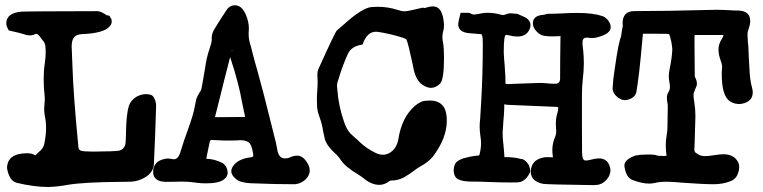

<svg xmlns="http://www.w3.org/2000/svg" viewBox="-20 -687 2970 747"><path d="M168.5 40.5Q112.3 40.5 43.5 23.9Q25.4 17.6 17.1 -0.5Q8.8 -18.6 7.3 -34.2Q9.3 -90.8 85.9 -90.8Q102.5 -90.8 112.8 -85Q116.2 -83 117.2 -83Q119.1 -83 129.4 -94.2Q139.6 -102.5 144.5 -109.1Q149.4 -115.7 151.9 -125.5Q159.2 -159.2 159.2 -189.5Q159.2 -214.4 154.3 -236.8Q151.9 -249 151.9 -261.7Q151.9 -272 153.1 -281.7Q154.3 -291.5 154.3 -299.8Q154.3 -306.6 153.8 -312.5Q149.9 -347.2 149.9 -378.4Q149.9 -411.6 154.3 -440.9Q157.7 -462.9 157.7 -483.9Q157.7 -498 156.2 -510.7Q154.3 -521.5 143.1 -533.7Q135.3 -545.9 127 -553.2Q124.5 -555.2 120.6 -555.2Q117.7 -555.2 111.3 -551.8Q103.5 -549.3 96.7 -549.3Q84.5 -549.3 73.7 -553.5Q63 -557.6 21 -566.9Q21 -567.4 14.2 -568.8Q4.4 -585 4.4 -595.7Q4.4 -636.2 62.5 -641.6Q85.9 -643.1 357.9 -643.6Q373 -643.6 395.5 -627.4Q408.7 -627.4 408.7 -619.1Q414.6 -615.7 414.6 -602.5Q414.6 -592.3 405.3 -583Q382.3 -557.6 299.3 -554.2Q279.8 -553.7 269 -543Q258.8 -531.2 258.8 -506.3Q260.7 -469.2 261.7 -433.6Q265.1 -320.3 285.2 -113.3Q286.1 -103.5 295.4 -100.6Q305.2 -97.2 343.3 -97.2Q401.4 -97.7 410.6 -98.4Q419.9 -99.1 431.6 -99.6Q466.3 -100.1 468.8 -134.3Q470.2 -152.8 470.2 -171.4Q471.2 -243.2 481.9 -276.4Q488.8 -296.9 511.7 -311Q530.3 -320.8 548.8 -320.8Q554.7 -320.8 564.2 -318.8Q573.7 -316.9 579.1 -306.9Q584.5 -296.9 585.9 -288.8Q587.4 -280.8 587.4 -274.9Q584 -155.8 578.6 -45.9Q575.2 -16.6 547.4 1.2Q519.5 19 487.8 20Q470.7 20.5 453.1 20.5Q305.7 21.5 243.2 32.2Q207.5 39.1 168.5 40.5Z M1126.5 29.8Q1047.9 29.8 970.2 26.4Q934.6 26.4 910.6 17.6Q898.9 11.7 889.4 1Q879.9 -9.8 879.9 -21Q879.9 -34.2 892.6 -47.9Q911.6 -68.4 950.2 -74.2Q953.6 -74.2 957.5 -75.2Q965.3 -76.2 965.3 -82L964.8 -88.9Q959.5 -124 948 -132.8Q936.5 -141.6 914.6 -141.6Q907.2 -141.6 898.9 -140.6L870.6 -140.1Q846.7 -140.1 822.8 -141.6Q813 -142.6 804.2 -142.6Q797.9 -142.6 795.9 -135.3Q789.6 -106.9 783.7 -75.7L782.7 -68.8H771.5L780.8 -69.3Q814 -69.3 847.7 -51.8Q865.7 -37.1 865.7 -13.7Q865.2 0.5 851.6 10.7Q832.5 26.4 780.3 26.4Q760.7 26.4 740.2 23.4Q714.4 19.5 688 19.5Q676.8 19.5 665 20L625 20.5Q575.7 19.5 575.7 -18.6Q575.7 -40 589.8 -54.2Q598.6 -63 618.7 -68.4Q627 -70.3 634.8 -70.3L643.1 -69.3Q651.9 -67.4 657.2 -67.4Q674.8 -67.4 684.1 -102.5Q695.8 -141.6 710 -179.2Q733.4 -243.7 737.8 -272.9Q740.7 -287.1 743.7 -301.3Q748 -314 756.3 -327.1Q757.8 -330.1 761.7 -335Q763.7 -337.4 772.9 -392.6L778.3 -424.3Q783.2 -461.9 794.9 -496.1Q803.7 -521.5 803.7 -530.8V-539.6Q803.7 -557.6 815.4 -575.7Q833 -605.5 863.8 -651.4Q875.5 -666.5 894.5 -666.5Q929.2 -666.5 945.3 -603Q948.2 -589.4 948.2 -577.6Q948.2 -571.3 947.8 -565.4Q947.3 -559.6 947.3 -555.2Q947.3 -530.3 957 -503.4L961.4 -484.9Q971.2 -446.8 982.4 -408.7Q1003.9 -332 1036.6 -199.2L1048.3 -152.3Q1054.7 -130.9 1058.1 -108.4Q1063.5 -70.8 1087.4 -70.8Q1101.1 -70.8 1110.4 -75.7Q1124 -81.5 1136.2 -81.5Q1153.3 -81.5 1167 -65.4Q1185.1 -43.5 1185.1 -23.9Q1185.1 -10.7 1177 1.2Q1168.9 13.2 1155.3 21Q1141.6 28.8 1126.5 29.8ZM864.3 -231.4 934.6 -231.9Q933.6 -231.9 933.6 -231Q933.6 -233.4 932.6 -237.3Q926.8 -263.7 921.4 -291Q909.2 -362.3 876 -462.9L865.7 -493.2Q866.2 -492.7 865.2 -493.2L877.4 -482.4Q888.2 -496.1 882.8 -492.2Q881.8 -491.2 882.3 -492.2Q845.2 -348.1 837.4 -314.9L816.4 -231.4Z M1455.6 32.2Q1425.3 32.2 1395 6.8Q1382.8 -2.4 1370.1 -10.3Q1346.7 -24.4 1341.3 -29.8Q1320.8 -43.5 1306.6 -63.5Q1296.4 -79.6 1282.2 -91.8Q1250 -121.1 1243.2 -148.4Q1239.7 -163.1 1236.8 -178.2Q1233.4 -203.6 1223.9 -229.2Q1214.4 -254.9 1213.6 -273.4Q1212.9 -292 1212.9 -300.8Q1212.9 -318.4 1214.4 -335.2Q1215.8 -352.1 1215.8 -368.2Q1215.8 -381.3 1214.8 -394.5V-397.5Q1214.8 -409.2 1219.7 -420.4Q1283.2 -561 1290.5 -568.4L1314.5 -588.9Q1389.6 -657.7 1426.8 -659.7L1449.7 -660.6Q1488.8 -660.6 1525.4 -648.9Q1542.5 -643.1 1553.2 -643.1Q1566.4 -643.1 1603.5 -652.3L1624 -657.2L1632.8 -655.8Q1634.8 -656.2 1644.3 -659.2Q1653.8 -662.1 1665 -662.1Q1698.2 -662.1 1705.6 -608.9Q1707.5 -595.2 1707.5 -588.4Q1707.5 -574.7 1703.6 -563Q1701.2 -552.2 1701.2 -542.5Q1701.2 -532.2 1703.6 -522.5Q1707.5 -499.5 1707.5 -463.4Q1707.5 -377 1692.4 -361.8Q1675.8 -345.2 1656.7 -345.2Q1641.6 -345.2 1624 -356.9Q1595.2 -375.5 1586.4 -433.1L1576.7 -475.6Q1564.9 -530.8 1559.6 -534.7Q1553.7 -538.6 1540 -542.5Q1495.1 -556.2 1450.7 -563L1441.9 -563.5Q1407.7 -563.5 1390.6 -513.7Q1347.7 -507.8 1333.5 -477.5Q1313 -432.6 1298.8 -384.8Q1295.9 -374.5 1292.5 -365.2Q1291 -359.9 1291 -353Q1291 -348.6 1292 -343.3L1292.5 -338.4Q1296.9 -275.9 1317.4 -216.8Q1325.7 -188.5 1342.3 -168.5Q1351.1 -159.7 1361.6 -150.9Q1372.1 -142.1 1382.3 -131.8Q1408.2 -107.9 1440.9 -92.3Q1456.1 -85 1469.7 -85Q1483.4 -85 1496.1 -92.3Q1522.9 -108.4 1529.8 -145Q1542.5 -229 1593.3 -274.4Q1617.2 -293.9 1634 -294.9Q1650.9 -295.9 1653.8 -295.9Q1683.1 -295.9 1700.7 -278.1Q1718.3 -260.3 1718.3 -216.8Q1718.3 -149.4 1664.1 -77.6Q1645.5 -55.7 1618.7 -41.5Q1599.6 -30.3 1592.3 -23.9Q1573.2 -8.8 1550.8 3.4Q1528.3 15.6 1499 15.6Q1496.6 16.1 1492.2 19.5Q1475.1 32.2 1455.6 32.2Z M2287.1 33.2Q2108.4 30.8 2092.8 28.3Q2044.9 18.6 2044.9 -20V-22Q2048.3 -65.9 2096.2 -74.7Q2102.1 -75.7 2109.4 -75.7L2118.2 -75.2H2129.4Q2131.3 -75.2 2131.3 -75.2L2130.9 -80.1Q2128.9 -91.3 2128.9 -103Q2128.9 -131.3 2141.1 -157.7Q2144 -166 2144 -175.8Q2144 -181.2 2143.3 -188.5Q2142.6 -195.8 2142.6 -206.5Q2142.6 -227.1 2147.2 -241.9Q2151.9 -256.8 2151.9 -265.6Q2151.9 -268.6 2151.4 -269.5Q2149.9 -271 2149.4 -271L2020.5 -276.4Q1965.3 -278.3 1952.1 -279.3Q1947.8 -280.8 1940.9 -280.8Q1940.4 -280.8 1941.2 -282Q1941.9 -283.2 1941.9 -274.4V-270.5Q1941.4 -242.7 1938.5 -216.3Q1936.5 -193.8 1935.5 -170.9Q1935.5 -147.5 1938.5 -125.5Q1939.9 -113.3 1940.9 -99.6Q1940.9 -95.7 1941.4 -93.8Q1942.4 -86.4 1942.4 -78.1Q1942.4 -73.2 1941.2 -74.2Q1939.9 -75.2 1939.9 -75.2L1945.8 -75.7Q1981 -75.7 2005.4 -68.8L2013.2 -67.9Q2026.9 -62.5 2038.1 -43.5Q2039.1 -40 2039.6 -38.6Q2043 -29.8 2043 -22.9Q2043 -16.1 2039.6 -11.7Q2022.5 21 1994.1 22.5Q1981.4 22.9 1968.3 22.9Q1923.8 22.9 1879.9 21H1878.9Q1850.6 19.5 1823.2 19.5H1814.9Q1781.7 19.5 1763.4 11Q1745.1 2.4 1745.1 -26.9Q1746.6 -51.3 1761.5 -60.8Q1776.4 -70.3 1790 -72.8Q1811 -78.6 1828.6 -80.6Q1844.2 -82 1845.7 -83Q1844.7 -82.5 1844.2 -81.1Q1851.6 -106 1851.6 -129.9Q1851.6 -143.6 1849.1 -157.2Q1846.2 -175.8 1846.2 -194.3Q1846.2 -209 1848.1 -224.1L1852.5 -297.4Q1858.4 -400.4 1858.4 -516.1Q1858.4 -526.9 1857.9 -536.1Q1857.4 -545.4 1853 -555.2V-554.7Q1857.4 -554.2 1849.6 -554.2Q1831.1 -556.2 1814.9 -557.1Q1779.3 -558.6 1768.6 -573.7Q1762.7 -581.5 1762.7 -593.8Q1762.7 -601.1 1772 -637.2H1804.7Q1818.4 -630.4 1823.7 -630.4Q1833 -630.4 1856.9 -635.7Q1867.2 -637.2 1877 -637.2Q1904.8 -637.2 1927.7 -629.9Q1934.6 -628.4 1938 -628.4Q1941.4 -628.4 1948.2 -631.3Q1957 -635.3 1967.3 -635.3Q1974.1 -635.3 1979 -634.3Q1983.9 -633.3 1992.7 -633.3L2006.8 -627Q2015.6 -623.5 2022.9 -619.6Q2043.9 -608.4 2043.9 -588.9Q2043.9 -580.1 2039.6 -571.3Q2026.4 -544.9 1993.2 -544.9Q1977.5 -544.9 1963.9 -548.8H1963.4Q1953.1 -551.3 1948.7 -551.3Q1939.9 -551.3 1939.9 -483.9Q1940.9 -458.5 1943.4 -433.6Q1945.3 -410.6 1946.3 -387.7V-382.3Q1946.3 -362.3 1947 -361.1Q1947.8 -359.9 1959.5 -359.9Q1968.3 -359.9 1970.5 -360.4Q1972.7 -360.8 1977.1 -360.8L2079.1 -364.3Q2095.7 -364.3 2108.6 -362.8Q2121.6 -361.3 2132.8 -361.3H2141.6Q2159.2 -361.3 2159.2 -382.8V-384.8Q2159.2 -460 2160.6 -541V-543Q2160.6 -546.4 2162.1 -546.4Q2147.5 -545.4 2128.4 -545.4Q2109.9 -545.4 2095.7 -547.9Q2081.1 -551.3 2070.8 -561.5Q2053.2 -578.1 2053.2 -595.7Q2053.2 -627 2095.2 -629.4Q2097.2 -629.4 2099.6 -630.4Q2104 -632.3 2110.8 -633.3Q2140.1 -633.3 2169.2 -635Q2198.2 -636.7 2226.6 -636.7Q2287.1 -636.7 2323.7 -624.5Q2335.4 -620.1 2343 -611.3Q2350.6 -602.5 2353.3 -595Q2356 -587.4 2356 -581.5Q2356 -555.2 2305.7 -542.5Q2304.2 -542 2302.7 -541.5Q2293.5 -539.1 2283.2 -539.1Q2275.4 -539.1 2266.6 -540.5H2261.7Q2246.1 -540.5 2246.1 -521.5Q2246.1 -509.3 2249 -490.7Q2251.5 -465.8 2251.5 -441.9Q2251.5 -411.1 2247.6 -380.9Q2244.1 -349.6 2244.1 -317.4V-187.5L2244.6 -94.7Q2244.6 -62.5 2258.3 -62.5Q2267.1 -62.5 2277.3 -65.4Q2297.9 -70.8 2310.1 -70.8Q2344.7 -70.8 2353.5 -35.2Q2355 -30.3 2355 -24.4Q2355 -11.7 2347.2 2.4Q2333 24.9 2310.1 31.2Q2300.8 33.2 2287.1 33.2Z M2755.9 29.8Q2717.3 29.8 2636.2 23.9Q2606.4 21 2576.2 20Q2547.4 20 2529.3 24.4Q2518.1 27.3 2505.4 27.3Q2478.5 27.3 2441.9 13.7Q2419.4 5.4 2412.1 -26.4Q2409.2 -39.1 2409.2 -42.5Q2409.2 -61 2434.1 -74.2Q2450.7 -82.5 2457 -82.5Q2472.2 -85.9 2502.4 -85.9Q2533.7 -85.9 2539.6 -80.1L2533.7 -81.5Q2539.1 -81.5 2546.9 -80.8Q2554.7 -80.1 2561.5 -80.1Q2568.8 -80.1 2573.2 -81.1Q2572.8 -81.1 2572.8 -86.4Q2572.8 -90.3 2571.8 -94.2Q2570.3 -108.4 2570.3 -121.6Q2570.3 -139.6 2573 -155.8Q2575.7 -171.9 2576.7 -185.5L2578.1 -274.9Q2578.1 -280.3 2576.4 -288.6Q2574.7 -296.9 2574.7 -306.6Q2574.7 -319.3 2581.5 -330.1Q2586.4 -337.4 2586.4 -348.6Q2586.4 -356.9 2584.2 -368.2Q2582 -379.4 2582 -392.6Q2582 -402.8 2586.9 -427.2Q2594.2 -461.4 2595.7 -494.6Q2594.2 -525.9 2582 -558.6Q2583.5 -555.2 2584 -554.7Q2581.5 -555.7 2524.9 -555.7H2490.7H2481.4L2479 -530.8Q2466.8 -390.1 2455.6 -327.6Q2451.7 -313 2437.7 -305.2Q2423.8 -297.4 2411.1 -297.4Q2394 -297.4 2377.4 -313.5Q2364.3 -326.2 2363.3 -341.8Q2365.2 -380.4 2371.6 -418Q2387.2 -531.2 2397.9 -547.4Q2397.9 -547.4 2397 -545.4Q2396 -543.5 2396.5 -546.9Q2401.4 -583 2404.8 -591.8Q2403.3 -590.3 2403.3 -584.5Q2402.3 -590.3 2402.3 -596.2Q2402.3 -643.1 2447 -643.8Q2491.7 -644.5 2525.4 -644.5L2583.5 -645L2765.1 -648.9Q2790.5 -648.9 2814 -647.5Q2833 -646 2853 -646Q2898.9 -644.5 2898.9 -604.5Q2898.9 -592.3 2892.1 -573.2Q2888.2 -564 2888.2 -552.2L2889.6 -524.9L2891.6 -504.9L2893.1 -466.3Q2894.5 -433.1 2897 -399.4Q2899.4 -369.1 2906.2 -344.7Q2908.7 -335.4 2908.7 -328.1Q2908.7 -292.5 2868.2 -283.7Q2861.3 -282.2 2854 -282.2Q2833.5 -283.2 2818.4 -293.9Q2788.1 -315.9 2788.1 -397.5Q2788.1 -412.1 2789.6 -427.2Q2789.6 -436.5 2780.8 -460.9Q2775.4 -477.5 2775.4 -495.6Q2775.4 -516.1 2789.6 -537.6Q2794.4 -545.9 2794.9 -550.8H2687Q2682.1 -550.8 2682.1 -548.3V-505.4Q2682.1 -447.3 2683.1 -389.6Q2683.6 -388.2 2685.5 -383.8Q2691.4 -373 2691.4 -360.8Q2691.4 -356.4 2689.9 -352.5L2684.6 -339.8Q2678.2 -326.2 2678.2 -316.9Q2678.2 -304.7 2681.2 -291Q2685.5 -261.2 2685.5 -239.7V-232.9Q2682.1 -102.1 2681.2 -99.1Q2674.3 -103.5 2672.4 -105.5Q2683.6 -105.5 2683.6 -95.2Q2687 -92.3 2696.3 -86.4Q2707 -79.6 2723.6 -79.6Q2738.8 -79.6 2755.9 -83Q2782.2 -86.9 2793.9 -86.9Q2830.1 -86.9 2846.7 -64Q2856 -52.7 2856 -36.1Q2856 -25.9 2851.6 -13.7Q2844.2 9.3 2822.8 17.6Q2793 29.8 2755.9 29.8Z"/></svg>

Font: X Typewriter
Style: Bold
Weight: 700
Designer: GGBot
Version: 0.10